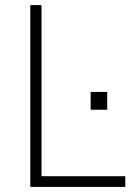

<svg xmlns="http://www.w3.org/2000/svg" viewBox="-20 -734 533 754"><path d="M99 0H472V-42H143V-714H99ZM336 -303H401V-373H336Z"/></svg>

Font: Kathrein 35 Thin
Style: Regular
Weight: 250
Designer: Lazydogs Typefoundry, based on Open Sans by Ascender Corporation
Foundry: Lazydogs Typefoundry
Version: Version 1.003;PS 001.003;hotconv 1.0.88;makeotf.lib2.5.64775